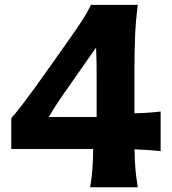

<svg xmlns="http://www.w3.org/2000/svg" viewBox="-20 -786 723 806"><path d="M358.4 0Q365.7 -41 368.2 -79.1Q370.6 -117.2 371.1 -160.6H27.3V-289.6Q49.3 -314.9 76.2 -350.1Q103 -385.3 130.4 -423.1Q157.7 -460.9 180.7 -493.7L272.9 -624Q297.9 -659.2 321.5 -695.1Q345.2 -731 361.8 -765.6H558.6Q549.3 -696.3 546.9 -629.9Q544.4 -563.5 544.4 -497.6V-310.5Q574.7 -311 603 -313Q631.3 -314.9 654.3 -317.9V-151.4Q631.8 -154.3 603.3 -156Q574.7 -157.7 544.9 -159.2Q545.4 -116.2 548.3 -78.4Q551.3 -40.5 558.6 0ZM266.1 -418.9Q244.1 -388.2 223.6 -357.2Q203.1 -326.2 184.6 -294.9H385.7V-462.9Q385.7 -493.7 385.3 -524.7Q384.8 -555.7 383.3 -586.4Z"/></svg>

Font: Pinar DS1 Bold
Style: Regular
Weight: 700
Designer: Amin Abedi
Version: Version 3.000